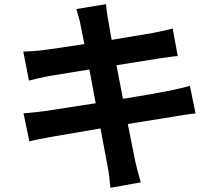

<svg xmlns="http://www.w3.org/2000/svg" viewBox="-20 -833 1040 915"><path d="M92 -293Q112 -294 142 -297.5Q172 -301 196 -304L436 -341L406 -502L210 -470Q186 -465 165 -460.5Q144 -456 118 -449L91 -587Q115 -588 138 -589.5Q161 -591 184 -594Q210 -597 264 -605Q318 -613 382 -623L364 -714Q360 -735 354.5 -753.5Q349 -772 344 -790L485 -813Q487 -798 489.5 -775.5Q492 -753 496 -735L512 -643L709 -676Q733 -681 759 -686.5Q785 -692 803 -697L827 -566Q811 -565 784.5 -561Q758 -557 735 -554L535 -522L566 -362Q634 -373 691.5 -383Q749 -393 783 -400Q812 -406 839 -412Q866 -418 885 -424L912 -292Q892 -291 863.5 -286.5Q835 -282 806 -277L589 -242L625 -62Q630 -40 637 -14Q644 12 651 36L506 62Q503 34 500.5 8.5Q498 -17 493 -39L459 -221L220 -180Q188 -174 162.5 -169Q137 -164 120 -159Z"/></svg>

Font: Source Han Sans
Style: Bold
Weight: 700
Designer: Ryoko NISHIZUKA Ë•øÂ°öÊ∂ºÂ≠ê (kana, bopomofo & ideographs); Paul D. Hunt (Latin, Greek & Cyrillic); Sandoll Communicatio
Foundry: Adobe
Version: Version 2.004;hotconv 1.0.118;makeotfexe 2.5.65603